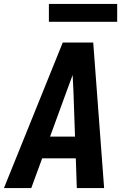

<svg xmlns="http://www.w3.org/2000/svg" viewBox="-29 -950 649 970"><path d="M-9 0 288 -735H442L497 0H359L354 -150H184L129 0ZM224 -260H350L342 -490Q341 -510 340 -530.5Q339 -551 338 -571Q331 -551 323 -530.5Q315 -510 308 -490ZM218 -840V-930H563V-840Z"/></svg>

Font: Iosevka XBd Ex Obl
Style: Regular
Weight: 800
Width: 7
Italic angle: -9°
Monospace: yes
Designer: Belleve Invis
Foundry: Belleve Invis
Version: Version 32.5.0; ttfautohint (v1.8.4)